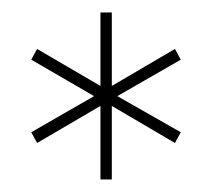

<svg xmlns="http://www.w3.org/2000/svg" viewBox="-20 -743 338 306"><path d="M158.2 -457H140.1V-574.2L39.1 -515.1L29.8 -532.2L129.9 -589.8L29.8 -647.9L39.1 -665L140.1 -606V-723.1H158.2V-606L258.8 -665L268.1 -647.9L167 -589.8L268.1 -532.2L258.8 -515.1L158.2 -574.2Z"/></svg>

Font: Montserrat-Hairline
Style: Regular
Weight: 250
Designer: Julieta Ulanovsky
Foundry: Julieta Ulanovsky
Version: Version 1.000;PS 002.000;hotconv 1.0.70;makeotf.lib2.5.58329